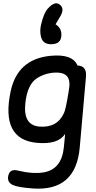

<svg xmlns="http://www.w3.org/2000/svg" viewBox="-20 -847 571 1144"><path d="M387.7 -293Q370.6 -190.4 361.3 -173.8Q320.8 -84 214.4 -92.8Q117.2 -101.1 130.9 -231Q142.6 -345.2 201.7 -381.8Q254.4 -414.6 317.4 -414.6Q391.1 -414.1 393.6 -352.1Q395.5 -338.4 387.7 -293ZM453.1 -455.6Q446.8 -456.5 441.9 -456.5Q412.1 -527.8 278.8 -514.2Q84 -494.1 43.5 -302.7Q-17.1 -16.6 198.7 3.9Q326.7 16.1 368.2 -49.8L360.4 30.8Q347.7 161.6 239.7 180.2Q175.8 190.9 84.5 168.9Q38.6 157.7 29.3 200.2Q21 238.3 55.7 254.9Q86.4 269.5 174.8 275.9Q432.1 294.4 455.1 31.7L492.2 -389.2Q497.6 -447.8 453.1 -455.6ZM263.7 -794.4Q241.7 -770 225.6 -704.1Q215.3 -664.1 224.1 -628.4Q236.3 -576.7 298.8 -584.5Q348.6 -590.8 345.7 -646Q343.3 -682.6 311 -702.1Q321.3 -720.7 337.4 -746.6Q368.2 -795.9 335 -820.3Q305.7 -842.3 263.7 -794.4Z"/></svg>

Font: Comic Relief
Style: Regular
Weight: 400
Designer: Jeff Davis
Foundry: Loudifier
Version: Version 1.200; ttfautohint (v1.8.4.7-5d5b)